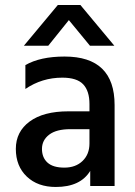

<svg xmlns="http://www.w3.org/2000/svg" viewBox="-20 -740 539 764"><path d="M172 -558H75L210 -720H300L435 -558H338L254 -660ZM202 4Q130 4 86.5 -37.5Q43 -79 43 -147.5Q43 -216 98 -256.5Q153 -297 252 -297H336V-326Q336 -378 311 -404.5Q286 -431 228 -431Q147 -431 81 -386V-481Q140 -515 237 -515Q436 -515 436 -322V0H339V-60Q300 4 202 4ZM336 -169V-226H260Q204 -226 175.5 -204Q147 -182 147 -147.5Q147 -113 169 -93Q191 -73 236 -73Q281 -73 308.5 -99.5Q336 -126 336 -169Z"/></svg>

Font: Hind Mysuru Medium
Style: Regular
Weight: 500
Designer: Manushi Parikh, Hitesh Malaviya
Foundry: Indian Type Foundry
Version: Version 0.703;PS 1.0;hotconv 1.0.86;makeotf.lib2.5.63406